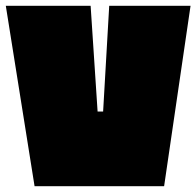

<svg xmlns="http://www.w3.org/2000/svg" viewBox="-20 -641 676 661"><path d="M636 -621 545 0H99L0 -621H292L316 -257H335L356 -621Z"/></svg>

Font: Passion One Black
Style: Regular
Weight: 900
Designer: Alejandro Lo Celso
Foundry: Fontstage
Version: Version 1.002